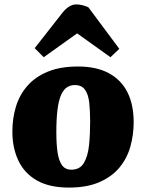

<svg xmlns="http://www.w3.org/2000/svg" viewBox="-20 -833 662 869"><path d="M292 16Q204 16 147.5 -16Q91 -48 63.5 -105.5Q36 -163 36 -238Q36 -297 52 -350Q68 -403 103.5 -444Q139 -485 196 -508.5Q253 -532 333 -532Q417 -532 473 -501.5Q529 -471 557 -415Q585 -359 585 -280Q585 -223 570 -169.5Q555 -116 520.5 -74.5Q486 -33 429.5 -8.5Q373 16 292 16ZM303 -65Q342 -65 360 -96Q378 -127 383 -176Q388 -225 388 -281Q388 -330 384 -367.5Q380 -405 365 -426.5Q350 -448 319 -448Q298 -448 282 -437Q266 -426 255.5 -401Q245 -376 240 -335Q235 -294 235 -233Q235 -181 240.5 -143.5Q246 -106 260.5 -85.5Q275 -65 303 -65ZM520 -612 480 -574 329 -682 178 -574 137 -615 264 -777Q279 -795 294 -804Q309 -813 324 -813Q339 -813 353 -809.5Q367 -806 380 -800Z"/></svg>

Font: Literata 18pt ExtraBold
Style: Italic
Weight: 800
Italic angle: -2°
Designer: Latin by Veronika Burian and Jose Scaglione. Greek by Irene Vlachou. Cyrillic by Vera Evstafieva
Foundry: TypeTogether
Version: Version 3.103;gftools[0.9.29]